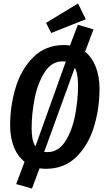

<svg xmlns="http://www.w3.org/2000/svg" viewBox="-20 -967 616 1117"><path d="M559 -450Q559 -334 526 -227.5Q493 -121 423 -53Q353 15 247 15Q228 15 210 12L166 130L74 104L123 -26Q82 -58 60.5 -112.5Q39 -167 39 -239Q39 -354 72 -460.5Q105 -567 175.5 -636Q246 -705 352 -705Q371 -705 387 -702L433 -823L524 -796L475 -666Q515 -634 537 -578.5Q559 -523 559 -450ZM164 -222Q164 -147 186 -115L363 -609Q357 -610 344 -610Q280 -610 239.5 -546.5Q199 -483 181.5 -393.5Q164 -304 164 -222ZM434 -469Q434 -541 415 -573L237 -83Q243 -82 255 -82Q320 -82 360 -145Q400 -208 417 -297Q434 -386 434 -469ZM434 -947 479 -855 278 -775 248 -834Z"/></svg>

Font: Fira Sans Extra Condensed Medium
Style: Italic
Weight: 500
Width: 3
Italic angle: -8°
Designer: Carrois Corporate & Edenspiekermann AG
Foundry: Carrois Corporate GbR & Edenspiekermann AG
Version: Version 4.203